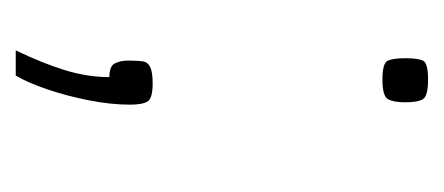

<svg xmlns="http://www.w3.org/2000/svg" viewBox="-180 -270 564 244"><g transform="rotate(90 102.0 -148.0)"><path d="M44 114Q60 81 69 52Q78 23 78 -5Q64 -5 60.5 -12Q57 -19 57 -29Q57 -41 58 -47.5Q59 -54 65.5 -57Q72 -60 86 -60Q105 -60 109 -53.5Q113 -47 113 -31Q113 -7 107.5 21Q102 49 93.5 74Q85 99 76 114ZM81 -352Q60 -352 57 -359Q54 -366 54 -381Q54 -397 57 -403.5Q60 -410 81 -410Q102 -410 106 -403.5Q110 -397 110 -381Q110 -366 106 -359Q102 -352 81 -352Z"/></g></svg>

Font: Smooch Sans Thin Medium
Style: Regular
Weight: 500
Version: Version 1.010